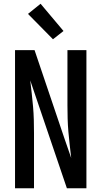

<svg xmlns="http://www.w3.org/2000/svg" viewBox="-20 -1002 540 1022"><path d="M60 0V-735H164L323 -265L359 -161Q355 -196 351 -231Q347 -266 344 -301Q341 -336 340 -371Q339 -406 339 -441V-735H440V0H336L141 -574Q145 -539 149 -504Q153 -469 156 -434Q159 -399 160 -364Q161 -329 161 -294V0ZM262 -793 129 -928 196 -982 318 -837Z"/></svg>

Font: Iosevka Term Semibold
Style: Regular
Weight: 600
Monospace: yes
Designer: Belleve Invis
Foundry: Belleve Invis
Version: Version 31.4.0